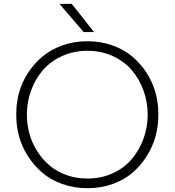

<svg xmlns="http://www.w3.org/2000/svg" viewBox="-20 -964 910 1001"><path d="M470.2 -796.9H416L290 -943.8H354ZM64.9 -358.9V-375Q64.9 -430.2 80.3 -484.1Q95.7 -538.1 127.2 -585.9Q158.7 -633.8 202.4 -670.2Q246.1 -706.5 306.4 -727.8Q366.7 -749 436 -749Q504.9 -749 564.9 -727.8Q625 -706.5 668.5 -670.2Q711.9 -633.8 743.2 -585.9Q774.4 -538.1 789.8 -484.1Q805.2 -430.2 805.2 -375V-358.9Q805.2 -305.2 790.5 -252.2Q775.9 -199.2 745.4 -150.6Q714.8 -102.1 672.1 -64.7Q629.4 -27.3 568.4 -5.1Q507.3 17.1 436 17.1Q364.7 17.1 303.5 -5.1Q242.2 -27.3 199.2 -64.7Q156.2 -102.1 125.2 -150.6Q94.2 -199.2 79.6 -252.2Q64.9 -305.2 64.9 -358.9ZM436 -33.2Q508.8 -33.2 569.1 -61.3Q629.4 -89.4 668.5 -136.5Q707.5 -183.6 728.8 -242.9Q750 -302.2 750 -366.2Q750 -432.1 728 -492.4Q706.1 -552.7 666.7 -598.6Q627.4 -644.5 567.4 -671.9Q507.3 -699.2 436 -699.2Q364.3 -699.2 304 -671.9Q243.7 -644.5 203.9 -598.6Q164.1 -552.7 142.1 -492.4Q120.1 -432.1 120.1 -366.2Q120.1 -315.4 133.5 -266.8Q147 -218.3 173.8 -176Q200.7 -133.8 237.8 -101.8Q274.9 -69.8 326.2 -51.5Q377.4 -33.2 436 -33.2Z"/></svg>

Font: Sora ExtraLight
Style: Regular
Weight: 200
Designer: Jonathan Barnbrook, Julián Moncada
Foundry: Barnbrook Fonts
Version: Version 2.000